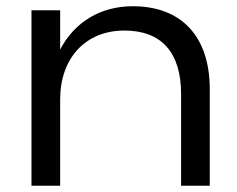

<svg xmlns="http://www.w3.org/2000/svg" viewBox="-20 -596 759 616"><path d="M406 -576C302 -576 219 -525 173 -437V-563H81V0H173V-277C173 -409 254 -498 379 -498C498 -498 561 -428 561 -294V0H653V-310C653 -478 563 -576 406 -576Z"/></svg>

Font: Bounded Light
Style: Regular
Weight: 300
Designer: Vlad Churkin
Version: Version 3.0